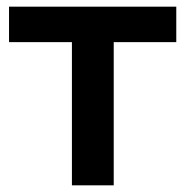

<svg xmlns="http://www.w3.org/2000/svg" viewBox="-20 -554 554 574"><path d="M195 0V-458L224 -428H7V-534H507V-428H291L320 -458V0Z"/></svg>

Font: MOST Montserrat SemiBold
Style: Regular
Weight: 600
Designer: Julieta Ulanovsky
Foundry: Julieta Ulanovsky
Version: Version 8.000;March 11, 2024;FontCreator 15.0.0.2926 64-bit